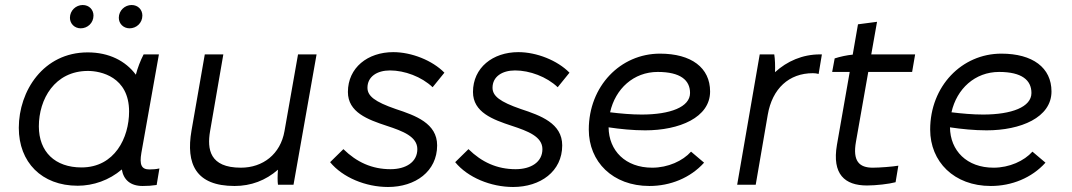

<svg xmlns="http://www.w3.org/2000/svg" viewBox="-20 -737 4277 766"><path d="M549 5C569 5 585 4 605 1L616 -65C603 -62 590 -61 576 -61C544 -61 536 -80 544 -127L614 -520H553C540 -495 529 -466 522 -439C481 -494 415 -528 330 -528C153 -528 55 -374 55 -227C55 -90 146 4 290 4C352 4 416 -18 466 -61C473 -19 501 5 549 5ZM331 -454C381 -454 495 -431 495 -292C495 -188 438 -69 305 -69C200 -69 135 -131 135 -233C135 -341 198 -454 331 -454ZM302 -624C329 -624 353 -645 353 -675C353 -698 336 -717 310 -717C283 -717 259 -695 259 -666C259 -643 277 -624 302 -624ZM497 -624C524 -624 548 -645 548 -675C548 -698 531 -717 505 -717C478 -717 454 -695 454 -666C454 -643 472 -624 497 -624Z M916 5C981 5 1040 -17 1089 -60C1087 -38 1087 -12 1089 0H1151L1243 -520H1169L1115 -214C1099 -122 1029 -68 941 -68C816 -68 806 -142 818 -213L871 -520H797L744 -216C721 -83 761 5 916 5Z M1528 9C1637 9 1724 -53 1724 -157C1724 -245 1638 -276 1559 -302C1475 -331 1446 -354 1446 -387C1446 -431 1484 -456 1536 -456C1594 -456 1662 -431 1706 -389L1753 -447C1705 -496 1622 -529 1549 -529C1447 -529 1368 -467 1368 -370C1368 -289 1447 -260 1523 -235C1587 -214 1645 -192 1645 -142C1645 -90 1599 -62 1538 -62C1464 -62 1403 -90 1350 -142L1297 -90C1347 -29 1439 9 1528 9Z M2027 9C2136 9 2223 -53 2223 -157C2223 -245 2137 -276 2058 -302C1974 -331 1945 -354 1945 -387C1945 -431 1983 -456 2035 -456C2093 -456 2161 -431 2205 -389L2252 -447C2204 -496 2121 -529 2048 -529C1946 -529 1867 -467 1867 -370C1867 -289 1946 -260 2022 -235C2086 -214 2144 -192 2144 -142C2144 -90 2098 -62 2037 -62C1963 -62 1902 -90 1849 -142L1796 -90C1846 -29 1938 9 2027 9Z M2571 5C2654 5 2734 -27 2789 -88L2737 -132C2704 -95 2645 -68 2582 -68C2475 -68 2409 -136 2408 -229C2455 -222 2505 -217 2554 -217C2690 -217 2813 -268 2813 -372C2813 -467 2738 -523 2613 -523C2455 -523 2329 -393 2329 -220C2329 -92 2424 5 2571 5ZM2414 -289C2435 -383 2508 -450 2604 -450C2695 -450 2733 -417 2733 -366C2733 -310 2654 -280 2540 -280C2499 -280 2455 -284 2414 -289Z M2921 0H2995L3043 -279C3061 -384 3128 -445 3223 -445C3231 -445 3239 -444 3246 -442L3259 -520H3251C3182 -520 3120 -493 3072 -449C3073 -474 3072 -501 3069 -520H3011Z M3439 3C3475 3 3527 -3 3553 -10L3564 -76C3541 -72 3489 -68 3462 -68C3408 -68 3381 -94 3395 -172L3444 -450H3619L3631 -520H3456L3479 -650L3403 -640L3382 -519C3359 -517 3332 -511 3310 -504L3300 -450H3370L3319 -159C3299 -42 3350 3 3439 3Z M3933 5C4016 5 4096 -27 4151 -88L4099 -132C4066 -95 4007 -68 3944 -68C3837 -68 3771 -136 3770 -229C3817 -222 3867 -217 3916 -217C4052 -217 4175 -268 4175 -372C4175 -467 4100 -523 3975 -523C3817 -523 3691 -393 3691 -220C3691 -92 3786 5 3933 5ZM3776 -289C3797 -383 3870 -450 3966 -450C4057 -450 4095 -417 4095 -366C4095 -310 4016 -280 3902 -280C3861 -280 3817 -284 3776 -289Z"/></svg>

Font: Fixel Display
Style: Italic
Weight: 400
Italic angle: -10°
Designer: AlfaBravo + MacPaw
Foundry: Kyrylo Tkachov, Marchela Mozhyna, Serhii Makarenko, Maria Weinstein, Zakhar Kryvoshyya
Version: Version 1.210;Glyphs 3.2 (3217)